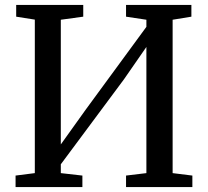

<svg xmlns="http://www.w3.org/2000/svg" viewBox="-20 -763 848 783"><path d="M43.5 0V-47L122 -57V-683L46 -695V-743H319.5V-695L228 -682.5V-174L328.5 -314.5L577 -653.5V-682.5L494 -695V-743H760.5V-695L684 -682.5V-57L764.5 -47V0H494V-47L577 -57V-571.5L485.5 -439.5L228 -93V-57L316 -47V0Z"/></svg>

Font: Merriweather 28pt
Style: Regular
Weight: 400
Version: Version 2.100